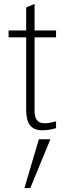

<svg xmlns="http://www.w3.org/2000/svg" viewBox="-20 -656 384 983"><path d="M114 -465V-94C114 -24 138 11 197 11C218 11 247 7 267 0V-35C247 -29 226 -25 208 -25C171 -25 157 -47 157 -91V-465H267V-500H157V-636L114 -618V-500H24V-465ZM238 57H179L105 307H135Z"/></svg>

Font: Perun ExtraLight
Style: Regular
Weight: 200
Foundry: Copyright (c) Stefan Peev, Context Ltd, 2016
Version: Version 1.089